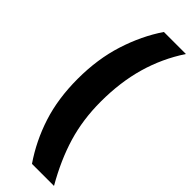

<svg xmlns="http://www.w3.org/2000/svg" viewBox="-296 -747 918 918"><g transform="rotate(45 163.0 -288.0)"><path d="M176 -734H325Q261 -637 229.5 -526.5Q198 -416 198 -285Q198 -164 229.5 -58.5Q261 47 325 158H176Q113 66 78 -42.5Q43 -151 43 -284Q43 -418 79 -531Q115 -644 176 -734Z"/></g></svg>

Font: Noto Sans UI CondBlack
Style: Regular
Weight: 900
Width: 3
Designer: Monotype Design Team
Foundry: Monotype Imaging Inc.
Version: Version 1.001